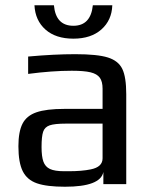

<svg xmlns="http://www.w3.org/2000/svg" viewBox="-20 -700 578 730"><path d="M50 0ZM50 -144Q50 -199 65.5 -229.5Q81 -260 118.5 -273Q156 -286 225 -286H370V-363Q370 -390 359.5 -404.5Q349 -419 324.5 -425Q300 -431 253 -431Q178 -431 87 -419V-485Q186 -494 266 -494Q350 -494 390 -481.5Q430 -469 445 -438Q460 -407 460 -342V0H373V-46Q362 10 227 10Q158 10 120.5 -3Q83 -16 66.5 -49Q50 -82 50 -144ZM242 -49Q291 -49 325 -56Q370 -65 370 -98V-230H231Q188 -230 169 -223.5Q150 -217 144 -199Q138 -181 138 -141Q138 -105 145 -85.5Q152 -66 170 -57.5Q188 -49 224 -49ZM111 -680H185Q192 -602 259 -602Q325 -602 333 -680H407Q405 -623 365.5 -588Q326 -553 259 -553Q192 -553 153 -587.5Q114 -622 111 -680Z"/></svg>

Font: Play
Style: Regular
Weight: 400
Designer: Jonas Hecksher (Cyrillic expansion: Cyreal)
Foundry: Jonas Hecksher, Playtype, e-types AS
Version: Version 2.101; ttfautohint (v1.5.65-e2d9)